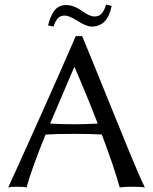

<svg xmlns="http://www.w3.org/2000/svg" viewBox="-20 -816 669 839"><path d="M394 -744Q411 -744 422.5 -755Q434 -766 444 -796L468 -790Q450 -700 381 -700Q356 -700 317 -726Q281 -748 263 -748Q244 -748 233 -736.5Q222 -725 214 -700L190 -705Q201 -750 219.5 -772Q238 -794 270 -794Q302 -794 342 -766Q371 -744 394 -744ZM407 -276Q361 -396 306 -522H304L199 -276Q252 -273 303 -273Q352 -273 407 -276ZM179 -228Q118 -78 96 3Q84 0 51 0Q28 0 16 3Q186 -370 311 -658H339Q373 -577 435.5 -422Q498 -267 544.5 -154Q591 -41 613 3Q596 0 553 0Q520 0 503 3Q479 -85 425 -228Q387 -231 308 -231Q219 -231 179 -228Z"/></svg>

Font: Libertinus Sans
Style: Regular
Weight: 400
Designer: Philipp H. Poll
Foundry: Khaled Hosny
Version: Version 6.1